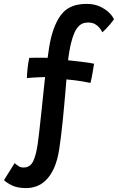

<svg xmlns="http://www.w3.org/2000/svg" viewBox="-68 -721 604 984"><path d="M376 -701Q414.5 -701 443.5 -687.8Q472.5 -674.5 491 -656.2Q509.5 -638 516 -622Q508.5 -611 497 -597.2Q485.5 -583.5 474.2 -572.2Q463 -561 456.5 -555.5Q451 -567 441.8 -578.5Q432.5 -590 418.5 -597.8Q404.5 -605.5 383.5 -605.5Q357 -605.5 340.5 -591.5Q324 -577.5 313.5 -553.2Q303 -529 295.5 -497.5Q291.5 -481.5 287 -455Q282.5 -428.5 281 -412Q292 -411 310.2 -409Q328.5 -407 348.5 -404.5Q368.5 -402 386.2 -399.5Q404 -397 414 -394.5Q411 -375 406.2 -346.5Q401.5 -318 395.5 -296Q389 -298 353.5 -304Q318 -310 272.5 -314Q270.5 -288 267.5 -253.8Q264.5 -219.5 261 -180.5Q257.5 -141.5 253.5 -102Q249.5 -62.5 245 -26Q240.5 10.5 236 40.5Q227 100.5 209 140Q191 179.5 167.5 202.2Q144 225 118 234Q92 243 67.5 243Q19.5 243 -8.8 228.2Q-37 213.5 -47.5 202L7 115Q15.5 122.5 26.5 130Q37.5 137.5 52.5 137.5Q85.5 137.5 101.2 107Q117 76.5 126 11.5Q129 -10.5 133.5 -49.5Q138 -88.5 143 -136.2Q148 -184 153.2 -233.2Q158.5 -282.5 163 -326Q150.5 -326 131.8 -325Q113 -324 95.8 -323Q78.5 -322 70 -321Q70 -339.5 73.2 -370Q76.5 -400.5 82 -424.5Q90.5 -425 104.2 -425Q118 -425 132.8 -425Q147.5 -425 159.5 -425Q171.5 -425 176 -424.5Q179.5 -451 183.8 -478Q188 -505 194 -529Q216.5 -617 257.2 -659Q298 -701 376 -701Z"/></svg>

Font: Grandstander Thin Medium
Style: Regular
Weight: 500
Version: Version 1.200